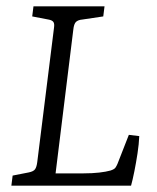

<svg xmlns="http://www.w3.org/2000/svg" viewBox="-20 -588 496 608"><path d="M388 -161 421 -157Q420 -132 415.5 -102.5Q411 -73 405.5 -45.5Q400 -18 395 0H16L20 -32L71 -42Q86 -45 91 -52Q96 -59 98 -75L151 -500Q153 -513 149 -518.5Q145 -524 134 -526L82 -536L86 -568H311L307 -536L240 -526Q228 -525 221 -519Q214 -513 212 -493L156 -39H245Q272 -39 294 -41.5Q316 -44 330 -48Q342 -52 345.5 -57Q349 -62 352 -69Z"/></svg>

Font: Rasa Light
Style: Italic
Weight: 300
Italic angle: -7.10001°
Designer: Anna Giedrys (Yrsa+Rasa design), David Brezina (Yrsa art-direction, Rasa art-direction, design)
Foundry: Rosetta Type Foundry
Version: Version 2.004